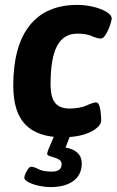

<svg xmlns="http://www.w3.org/2000/svg" viewBox="-20 -551 475 782"><path d="M234 8Q134 8 84 -43Q34 -94 34 -202Q34 -363 100.5 -447Q167 -531 295 -531Q327 -531 359 -523.5Q391 -516 413 -503Q435 -490 435 -475Q435 -472 431.5 -459Q428 -446 421.5 -431Q415 -416 407 -405Q399 -394 390 -394Q376 -394 354 -404Q332 -414 295 -414Q239 -414 212.5 -364Q186 -314 186 -209Q186 -155 204.5 -132Q223 -109 263 -109Q305 -109 332.5 -121.5Q360 -134 371 -134Q380 -134 384.5 -120.5Q389 -107 390.5 -90Q392 -73 392 -61Q392 -35 348.5 -13.5Q305 8 234 8ZM185 211Q163 211 138 205.5Q113 200 96 191Q79 182 79 173Q79 167 83.5 156.5Q88 146 94.5 137Q101 128 107 128Q118 128 137 138Q156 148 191 148Q231 148 231 118Q231 106 222 100Q213 94 201 90.5Q189 87 180.5 84Q172 81 172 75Q172 71 178 55.5Q184 40 206 -10H270L247 50Q278 55 295.5 71.5Q313 88 313 114Q313 161 279 186Q245 211 185 211Z"/></svg>

Font: Asap Semi Condensed Semi Condensed Regular
Style: Bold Italic
Weight: 700
Width: 4
Italic angle: -6°
Designer: Pablo Cosgaya
Foundry: Omnibus-Type
Version: Version 3.001; ttfautohint (v1.8.4.7-5d5b)